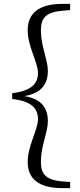

<svg xmlns="http://www.w3.org/2000/svg" viewBox="-20 -798 414 991"><path d="M43 -287C143 -276 176 -238 176 -183C176 -127 123 -47 123 38C123 126 181 173 302 173H342V141L307 139C219 132 191 103 191 37C191 -44 227 -115 227 -172C227 -236 198 -288 105 -302C198 -317 227 -368 227 -433C227 -489 191 -560 191 -641C191 -708 219 -736 307 -743L342 -746V-778H302C181 -778 123 -730 123 -642C123 -556 176 -478 176 -421C176 -367 143 -329 43 -317Z"/></svg>

Font: Harano Aji Mincho KR
Style: Regular
Weight: 400
Foundry: Masamichi Hosoda
Version: HaranoAjiMinchoKR-Regular version 20230610;ttx 4.39.4